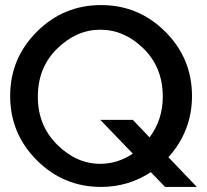

<svg xmlns="http://www.w3.org/2000/svg" viewBox="-20 -728 815 756"><path d="M630 8 574 -50Q485 8 378 8Q230 8 125 -97Q20 -202 20 -350Q20 -498 125 -603Q230 -708 378 -708Q526 -708 631 -603Q736 -498 736 -350Q736 -212 643 -109L755 8ZM375 -83Q443 -83 503 -123L375 -256H503L569 -187Q621 -257 621 -347Q621 -462 545.5 -536.5Q470 -611 375 -611Q281 -611 205 -536.5Q129 -462 129 -347Q129 -234 205 -158.5Q281 -83 375 -83Z"/></svg>

Font: Simpel Medium
Style: Regular
Weight: 500
Designer: Janko Jovanovic
Version: Version 1.048;PS 001.048;hotconv 1.0.88;makeotf.lib2.5.64775